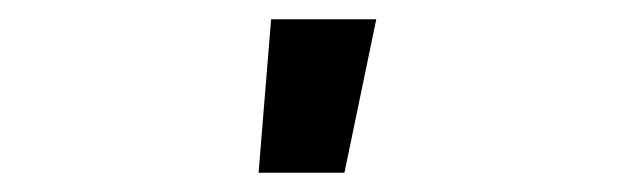

<svg xmlns="http://www.w3.org/2000/svg" viewBox="-20 -779 640 199"><path d="M248 -600 261 -759H370L337 -600Z"/></svg>

Font: Iosevka HT Extended
Style: Bold
Weight: 700
Width: 7
Monospace: yes
Designer: Belleve Invis
Foundry: Belleve Invis
Version: Version 32.3.0; ttfautohint (v1.8.4)